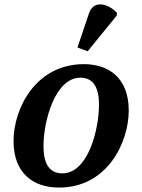

<svg xmlns="http://www.w3.org/2000/svg" viewBox="-20 -835 641 865"><path d="M375 -604 506 -765 507 -777C468 -819 402 -837 381 -775L329 -621ZM246 10C464 10 560 -194 560 -337C560 -485 469 -546 358 -546C142 -546 41 -348 41 -199C41 -59 125 10 246 10ZM261 -54C209 -54 176 -88 176 -177C176 -292 229 -485 342 -485C394 -485 426 -450 426 -364C426 -252 377 -54 261 -54Z"/></svg>

Font: Noto Serif SemiBold
Style: Italic
Weight: 600
Italic angle: -12°
Designer: Monotype Design Team
Foundry: Monotype Imaging Inc.
Version: Version 2.014